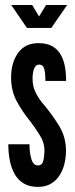

<svg xmlns="http://www.w3.org/2000/svg" viewBox="-20 -724 292 752"><path d="M128.5 8Q95 8 72.5 -5.8Q50 -19.5 37 -43Q24 -66.5 18.2 -96.5Q12.5 -126.5 12.5 -159H95.5Q95.5 -125.5 103 -100.8Q110.5 -76 128.5 -76Q145 -76 149.5 -93.8Q154 -111.5 154 -137Q154 -164.5 136.8 -193Q119.5 -221.5 99 -248Q67 -287.5 45.2 -328Q23.5 -368.5 23.5 -421Q23.5 -478.5 50.8 -516.8Q78 -555 130.5 -555Q164 -555 185.2 -542.8Q206.5 -530.5 218.2 -509.2Q230 -488 234.5 -461.8Q239 -435.5 239 -407H158Q158 -434 153.8 -452.5Q149.5 -471 133 -471Q119.5 -471 113.5 -455Q107.5 -439 107.5 -415.5Q107.5 -386 119.8 -361Q132 -336 154.5 -310.5Q184.5 -275 211.5 -231Q238.5 -187 238.5 -133Q238.5 -108 232.5 -83Q226.5 -58 213.5 -37.5Q200.5 -17 179.5 -4.5Q158.5 8 128.5 8ZM85.5 -614.5 24 -704.5H106L133 -659.5L160.5 -704.5H243L181 -614.5Z"/></svg>

Font: League Gothic SemiCondensed
Style: Regular
Weight: 400
Width: 4
Designer: The League of Moveable Type
Version: Version 2.001